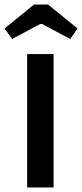

<svg xmlns="http://www.w3.org/2000/svg" viewBox="-26 -822 360 842"><path d="M27 -651 -6 -697 123 -802H185L314 -697L282 -651L158 -717H151ZM93 0V-585H209V0Z"/></svg>

Font: Ruda
Style: Bold
Weight: 700
Designer: Mariela Monsalve and Angelina Sanchez
Foundry: Mariela Monsalve and Angelina Sanchez
Version: Version 2.000